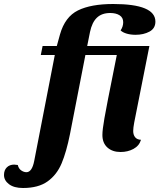

<svg xmlns="http://www.w3.org/2000/svg" viewBox="-168 -740 797 960"><path d="M-97 83Q-91 83 -79 85Q-75 103 -62 112Q-49 121 -36 121Q-8 121 3 65L106 -465H36L45 -510H116L132 -568Q157 -656 222 -688Q287 -720 398 -720Q609 -720 609 -632Q609 -598 579.5 -582Q550 -566 510 -566Q485 -566 465 -572Q445 -578 435 -588Q448 -607 448 -629Q448 -652 430 -663.5Q412 -675 383 -675Q341 -675 316.5 -651.5Q292 -628 282 -580L268 -510H579L503 -127Q498 -100 498 -85Q498 -66 507.5 -54Q517 -42 537 -41Q528 -11 499.5 4.5Q471 20 435 20Q394 20 369 -2.5Q344 -25 344 -65Q344 -91 354 -148Q364 -205 372 -244L416 -465H259L182 -70Q164 20 140 77Q116 134 70 167Q24 200 -53 200Q-98 200 -123 181Q-148 162 -148 135Q-148 111 -134 97Q-120 83 -97 83Z"/></svg>

Font: Sansita
Style: Bold Italic
Weight: 700
Italic angle: -11°
Designer: Pablo Cosgaya
Foundry: Omnibus-Type
Version: Version 1.006